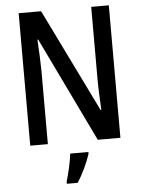

<svg xmlns="http://www.w3.org/2000/svg" viewBox="-61 -762 766 1031"><g transform="rotate(-5 322.0 -246.5)"><path d="M565 0V-714H470V-324C470 -275 473 -219 476 -158H472L200 -714H79V0H174V-395C173 -447 171 -502 167 -564H171L443 0ZM387 71V61H289C285 103 268 174 257 209V221H315C344 178 372 117 387 71Z"/></g></svg>

Font: Noto Sans Gujarati Condensed Medium
Style: Regular
Weight: 500
Width: 3
Designer: Jelle Bosma - Monotype Design Team, Universal Thirst
Foundry: Monotype Imaging Inc.
Version: Version 2.106